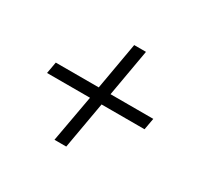

<svg xmlns="http://www.w3.org/2000/svg" viewBox="-114 -658 843 805"><g transform="rotate(30 307.5 -255.5)"><path d="M232 0H289L329 -227H537L547 -283H340L380 -511H323L283 -283H75L65 -227H273Z"/></g></svg>

Font: Archivo ExtraLight
Style: Italic
Weight: 200
Italic angle: -10°
Designer: Hector Gatti
Foundry: Omnibus-Type
Version: Version 2.001